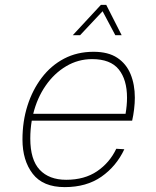

<svg xmlns="http://www.w3.org/2000/svg" viewBox="-20 -754 640 786"><path d="M245 12Q156 12 114 -42.5Q72 -97 72 -183Q72 -257 92.5 -321.5Q113 -386 151 -436Q189 -486 242.5 -514Q296 -542 363 -542Q423 -542 460 -517.5Q497 -493 514.5 -450.5Q532 -408 532 -354Q532 -332 529 -307Q526 -282 521 -260H110Q104 -224 104 -187Q104 -100 142.5 -59Q181 -18 251 -18Q326 -18 377.5 -53Q429 -88 456 -145L489 -143Q456 -73 395 -30.5Q334 12 245 12ZM357 -512Q300 -512 251 -483Q202 -454 167 -403.5Q132 -353 116 -288H494Q500 -323 500 -354Q500 -428 466 -470Q432 -512 357 -512ZM278 -610 393 -734H415L478 -610H452L400 -708L308 -610Z"/></svg>

Font: Geist Mono Thin
Style: Italic
Weight: 100
Italic angle: -12°
Monospace: yes
Designer: Basement.studio, Andrés Briganti, Mateo Zaragoza
Foundry: Basement.studio, Vercel, Andrés Briganti, Guido Ferreyra, Mateo Zaragoza
Version: Version 1.500; ttfautohint (v1.8.4.7-5d5b)